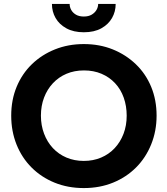

<svg xmlns="http://www.w3.org/2000/svg" viewBox="-20 -938 851 976"><path d="M334 -918Q334 -902 342 -887.5Q350 -873 366 -863.5Q382 -854 406 -854Q430 -854 446 -863.5Q462 -873 470.5 -887.5Q479 -902 479 -918H568Q568 -879 549.5 -846.5Q531 -814 495 -794Q459 -774 406 -774Q354 -774 317.5 -794Q281 -814 262.5 -846.5Q244 -879 244 -918ZM37 -350Q37 -430 64.5 -496.5Q92 -563 142 -611.5Q192 -660 259.5 -687Q327 -714 406 -714Q486 -714 553 -687Q620 -660 670.5 -611.5Q721 -563 748.5 -496.5Q776 -430 776 -350Q776 -272 748.5 -204Q721 -136 671.5 -86.5Q622 -37 554.5 -9.5Q487 18 406 18Q325 18 257.5 -9.5Q190 -37 140.5 -86.5Q91 -136 64 -203.5Q37 -271 37 -350ZM188 -350Q188 -301 204 -258.5Q220 -216 249 -185Q278 -154 318 -137Q358 -120 406 -120Q454 -120 494 -137Q534 -154 563 -185Q592 -216 608 -258Q624 -300 624 -350Q624 -399 609 -441.5Q594 -484 565 -515Q536 -546 496 -563Q456 -580 407 -580Q358 -580 318 -563Q278 -546 249 -515Q220 -484 204 -442Q188 -400 188 -350Z"/></svg>

Font: Venryn Sans SemiBold
Style: Regular
Weight: 600
Designer: Owen Earl, indestructible type* (font) & Cristiano Sobral (main changes)
Version: Version 3.60;October 28, 2020;FontCreator 13.0.0.2681 64-bit